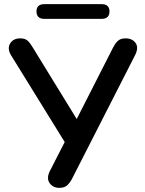

<svg xmlns="http://www.w3.org/2000/svg" viewBox="-20 -898 698 926"><path d="M194 -807Q156 -807 156 -843Q156 -878 194 -878H470Q508 -878 508 -843Q508 -807 470 -807ZM266 8Q235 8 219 -15.5Q203 -39 221 -74L292 -213L33 -632Q14 -664 29 -688.5Q44 -713 78 -713Q101 -713 113.5 -701.5Q126 -690 138 -669L350 -324L525 -668Q534 -686 547 -699.5Q560 -713 586 -713Q618 -713 634 -690.5Q650 -668 631 -631L328 -37Q319 -19 305.5 -5.5Q292 8 266 8Z"/></svg>

Font: Chiron GoRound TC M
Style: Regular
Weight: 500
Designer: Ryoko NISHIZUKA 西塚涼子 (kana, bopomofo & ideographs); Paul D. Hunt (Latin, Greek & Cyrillic); Sandoll Communications 산돌커뮤니
Foundry: Adobe
Version: Version 1.000;hotconv 1.1.1;makeotfexe 2.6.0